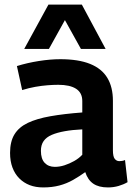

<svg xmlns="http://www.w3.org/2000/svg" viewBox="-20 -810 581 840"><path d="M24 -141Q24 -191 43.5 -222.5Q63 -254 102 -272.5Q141 -291 200.5 -301.5Q260 -312 340 -318V-368Q340 -404 313 -421.5Q286 -439 235 -439Q214 -439 188 -437Q162 -435 134 -430Q106 -425 77 -416L54 -521Q99 -535 149.5 -543Q200 -551 244 -551Q323 -551 374 -530.5Q425 -510 449.5 -469.5Q474 -429 474 -369V-153Q474 -125 482 -115Q490 -105 502 -105Q507 -105 514 -106Q521 -107 527 -110L538 -13Q521 -3 499 3.5Q477 10 452 10Q412 10 388 -6.5Q364 -23 353 -57Q328 -39 300 -23Q272 -7 240 1.5Q208 10 169 10Q136 10 110 0Q84 -10 64.5 -29.5Q45 -49 34.5 -77Q24 -105 24 -141ZM159 -150Q159 -115 175.5 -97.5Q192 -80 220 -80Q241 -80 262.5 -87Q284 -94 304.5 -105.5Q325 -117 340 -133V-244Q297 -242 263.5 -236Q230 -230 206.5 -220Q183 -210 171 -193Q159 -176 159 -150ZM86 -596 192 -790H338L442 -596H334L264 -722L194 -596Z"/></svg>

Font: Georama ExtraCondensed Thin SemiBold
Style: Regular
Weight: 600
Version: Version 1.001